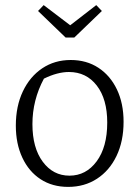

<svg xmlns="http://www.w3.org/2000/svg" viewBox="-20 -724 546 752"><path d="M247 8Q185 8 139 -22Q93 -52 67.5 -106.5Q42 -161 42 -232Q42 -308 69.5 -366Q97 -424 145.5 -456.5Q194 -489 257 -489Q319 -489 365.5 -458.5Q412 -428 438 -373.5Q464 -319 464 -247Q464 -171 436.5 -113.5Q409 -56 360 -24Q311 8 247 8ZM252 -36Q317 -36 358.5 -92Q400 -148 400 -244Q400 -336 359 -389Q318 -442 250 -442Q205 -442 152 -416Q107 -332 107 -238Q107 -145 147.5 -90.5Q188 -36 252 -36ZM237 -577 129 -681 151 -704 255 -625 357 -704 379 -681 271 -577Z"/></svg>

Font: Piazzolla Light
Style: Regular
Weight: 300
Designer: Juan Pablo del Peral
Foundry: Huerta Tipografica
Version: Version 1.330